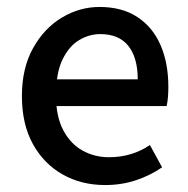

<svg xmlns="http://www.w3.org/2000/svg" viewBox="-20 -520 541 552"><path d="M282 12Q214 12 160 -18.5Q106 -49 74.5 -106Q43 -163 43 -244Q43 -324 75 -381.5Q107 -439 158 -469.5Q209 -500 266 -500Q331 -500 375 -471Q419 -442 441.5 -390.5Q464 -339 464 -270Q464 -256 463 -242Q462 -228 459 -215H115V-292H376Q376 -354 349 -388Q322 -422 268 -422Q237 -422 208 -405Q179 -388 160 -349.5Q141 -311 141 -245Q141 -185 162 -145.5Q183 -106 217.5 -87Q252 -68 293 -68Q327 -68 356.5 -77Q386 -86 411 -103L446 -39Q413 -16 371.5 -2Q330 12 282 12Z"/></svg>

Font: UmiuVSE Medium
Style: Regular
Weight: 500
Designer: Paul D. Hunt
Foundry: Adobe
Version: Version 3.046;September 5, 2023;FontCreator 14.0.0.2901 64-b